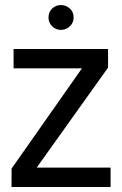

<svg xmlns="http://www.w3.org/2000/svg" viewBox="-20 -744 486 764"><path d="M26 0ZM26 0ZM420 0H26V-73L306 -472H34V-549H410V-475L126 -77H420ZM222 -625Q202 -625 187.5 -639.5Q173 -654 173 -674Q173 -697 188 -710.5Q203 -724 222 -724Q242 -724 257.5 -710.5Q273 -697 273 -674Q273 -654 258 -639.5Q243 -625 222 -625Z"/></svg>

Font: Ulagadi Sans
Style: Regular
Weight: 400
Designer: Ninad Kale (Devanagari), Jonny Pinhorn (Latin)
Foundry: Indian Type Foundry
Version: Version 3.01;March 29, 2020;FontCreator 12.0.0.2522 64-bit; 